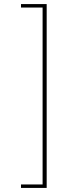

<svg xmlns="http://www.w3.org/2000/svg" viewBox="-20 -816 352 942"><path d="M209 106H83V89H189V-779H83V-796H209Z"/></svg>

Font: FiraSans
Style: Regular
Weight: 150
Designer: Carrois Corporate & Edenspiekermann AG
Foundry: Carrois Corporate GbR & Edenspiekermann AG
Version: Version 3.106;PS 003.106;hotconv 1.0.70;makeotf.lib2.5.58329